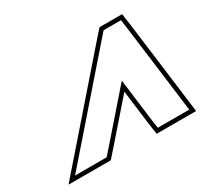

<svg xmlns="http://www.w3.org/2000/svg" viewBox="-114 -943 871 826"><g transform="rotate(-30 321.5 -530.0)"><path d="M244.3 -329 209.9 -290H52.9L141.2 -391L437.6 -731L472 -770H558L563.6 -731L607.2 -391L619.9 -290H463.9L458.3 -329L431.2 -543ZM259.4 -315.8 417 -496.3 438.5 -326.3 446.6 -270H642.6L627 -393.5L583.4 -733.7L575.3 -790H462.9L422.5 -744.2L126.1 -404.2L8.9 -270H219Z"/></g></svg>

Font: Nordica Plus
Style: NordicaClassicRgOblOl
Weight: 500
Version: Version 1.01